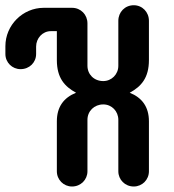

<svg xmlns="http://www.w3.org/2000/svg" viewBox="-52 -693 654 723"><path d="M162.1 -466.8C162.1 -399.4 191.4 -367.2 234.4 -343.8C188 -325.2 162.1 -290.5 162.1 -236.3V-47.9C162.1 -16.6 187 9.3 219.2 9.3C252.4 9.3 277.3 -16.6 277.3 -47.9V-241.7C277.3 -274.9 303.2 -299.8 336.9 -299.8C369.1 -299.8 393.6 -273.9 393.6 -241.7V-47.9C393.6 -16.6 418.5 9.3 451.7 9.3C483.9 9.3 508.8 -16.6 508.8 -47.9V-236.3C508.8 -290.5 482.9 -325.2 436.5 -343.8C479.5 -367.2 508.8 -399.4 508.8 -466.8V-614.7C508.8 -647.5 483.9 -673.3 451.7 -673.3C418.5 -673.3 393.6 -647.5 393.6 -614.7V-445.3C393.6 -412.6 367.7 -387.7 336.9 -387.7C301.8 -387.7 277.3 -413.1 277.3 -445.3V-605C277.3 -637.7 252.4 -663.6 219.2 -663.6H112.8C33.7 -663.6 -31.7 -598.6 -31.7 -519V-489.7C-31.7 -457.5 -5.9 -432.6 25.4 -432.6C58.6 -432.6 84 -457.5 84 -489.7V-517.6C84 -548.8 107.9 -575.7 139.6 -575.7H162.1Z"/></svg>

Font: Supermercado One
Style: Regular
Weight: 400
Designer: James Grieshaber
Foundry: James Grieshaber
Version: Version 1.002